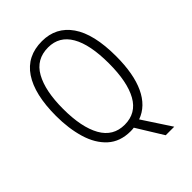

<svg xmlns="http://www.w3.org/2000/svg" viewBox="-256 -834 1114 1114"><g transform="rotate(-45 301.0 -277.0)"><path d="M547 -358Q547 -213 505 -123Q463 -33 382 -4L496 170H426L326 8Q313 10 299 10Q213 10 159 -39Q105 -88 80 -172Q55 -256 55 -359Q55 -536 118 -630Q181 -724 304 -724Q419 -724 483 -632Q547 -540 547 -358ZM113 -359Q113 -208 160 -124.5Q207 -41 301 -41Q396 -41 442 -123.5Q488 -206 488 -358Q488 -512 441.5 -592.5Q395 -673 304 -673Q206 -673 159.5 -590Q113 -507 113 -359Z"/></g></svg>

Font: Noto Sans Telugu Condensed Light
Style: Regular
Weight: 300
Width: 3
Designer: Jelle Bosma - Monotype Design Team
Foundry: Monotype Imaging Inc.
Version: Version 2.005; ttfautohint (v1.8.4.7-5d5b)